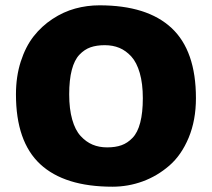

<svg xmlns="http://www.w3.org/2000/svg" viewBox="-20 -686 797 722"><path d="M402.8 16.1Q222.7 16.1 131.3 -68.6Q40 -153.3 40 -331.1Q40 -398.4 58.1 -454.6Q76.2 -510.7 106.4 -549.3Q136.7 -587.9 177.5 -614.7Q218.3 -641.6 262.7 -653.8Q307.1 -666 354 -666Q533.7 -666 625.2 -580.6Q716.8 -495.1 716.8 -316.9Q716.8 -233.9 689.5 -168.2Q662.1 -102.5 616.7 -63.2Q571.3 -23.9 516.6 -3.9Q461.9 16.1 402.8 16.1ZM382.8 -131.8Q414.1 -131.8 436.8 -139.9Q459.5 -147.9 478.5 -167.7Q497.6 -187.5 507.3 -224.9Q517.1 -262.2 517.1 -316.9Q517.1 -371.6 505.6 -411.4Q494.1 -451.2 473.9 -473.4Q453.6 -495.6 429 -505.9Q404.3 -516.1 374 -516.1Q343.3 -516.1 320.3 -508.1Q297.4 -500 278.6 -480.2Q259.8 -460.4 250 -423.1Q240.2 -385.7 240.2 -331.1Q240.2 -276.4 251.5 -236.6Q262.7 -196.8 283.2 -174.6Q303.7 -152.3 328.1 -142.1Q352.5 -131.8 382.8 -131.8Z"/></svg>

Font: Mayenne Sans Regular
Style: Regular
Weight: 600
Width: 6
Designer: Jérémy Landes — Studio Triple
Foundry: Jérémy Landes — Studio Triple
Version: Version 1.001;hotconv 1.0.109;makeotfexe 2.5.65596